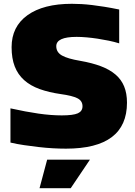

<svg xmlns="http://www.w3.org/2000/svg" viewBox="-20 -770 710 1010"><path d="M228 70H453L352 220H188ZM327 12Q295 12 258.5 10Q222 8 183.5 3.5Q145 -1 107 -6.5Q69 -12 35 -20V-200Q116 -182 182 -172.5Q248 -163 305 -163Q365 -163 389.5 -174Q414 -185 414 -211Q414 -240 386.5 -253.5Q359 -267 300 -275Q237 -284 188.5 -301.5Q140 -319 107 -348.5Q74 -378 57.5 -420.5Q41 -463 41 -522Q41 -630 124.5 -690Q208 -750 358 -750Q384 -750 409.5 -748.5Q435 -747 464.5 -743.5Q494 -740 528.5 -734.5Q563 -729 607 -720V-542Q581 -550 552 -556Q523 -562 493.5 -566.5Q464 -571 435.5 -573.5Q407 -576 383 -576Q276 -576 276 -527Q276 -495 306 -478Q336 -461 402 -450Q465 -439 511 -421.5Q557 -404 587.5 -378Q618 -352 633 -315.5Q648 -279 648 -230Q648 12 327 12Z"/></svg>

Font: Plata Sans Black
Style: Regular
Weight: 900
Designer: Pablo Impallari, Andres Torresi, & Cristiano Sobral
Foundry: Pablo Impallari, Andres Torresi, & Cristiano Sobral
Version: Version 1.00;December 28, 2019;FontCreator 12.0.0.2547 64-bi